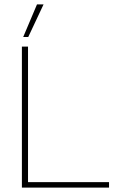

<svg xmlns="http://www.w3.org/2000/svg" viewBox="-20 -857 558 877"><path d="M86 -688 149 -837H179L109 -688ZM80 0V-644H108V-25H478V0Z"/></svg>

Font: Kanit Thin
Style: Regular
Weight: 250
Designer: Katatrad Team
Foundry: CadsonDemak
Version: Version 2.000; ttfautohint (v1.8.3)